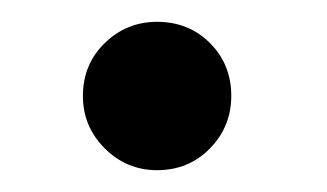

<svg xmlns="http://www.w3.org/2000/svg" viewBox="-20 -149 300 176"><path d="M124 7Q96 7 76 -13Q56 -33 56 -61Q56 -90 76 -109.5Q96 -129 124 -129Q153 -129 172.5 -109.5Q192 -90 192 -61Q192 -33 172.5 -13Q153 7 124 7Z"/></svg>

Font: TsukuhouMincho
Style: Regular
Weight: 400
Designer: Iose
Foundry: Typographish
Version: Version 1.001; ttfautohint (v1.8.3)